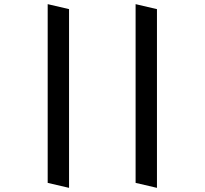

<svg xmlns="http://www.w3.org/2000/svg" viewBox="-20 -882 987 926"><path d="M210 -862 313 -838V24L210 0ZM634 -862 737 -838V24L634 0Z"/></svg>

Font: Matangi SemiBold
Style: Regular
Weight: 600
Designer: Prashant Pant
Foundry: The Graphic Ant
Version: Version 3.002